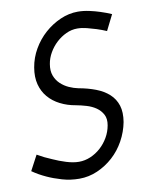

<svg xmlns="http://www.w3.org/2000/svg" viewBox="-81 -769 631 826"><g transform="rotate(-10 234.5 -355.5)"><path d="M428 -208Q420 -166 399 -128Q378 -90 347 -62Q316 -34 278 -17.5Q240 -1 199 -1Q160 -1 124 -11.5Q88 -22 60 -35Q27 -50 0 -69L35 -135Q66 -117 98 -104Q124 -92 154.5 -82.5Q185 -73 210 -73Q236 -73 260.5 -83.5Q285 -94 305 -112Q325 -130 339 -154Q353 -178 358 -206Q363 -234 353 -253Q343 -272 325 -284.5Q307 -297 283.5 -304Q260 -311 238 -315Q202 -321 171.5 -336.5Q141 -352 120.5 -376Q100 -400 91.5 -432.5Q83 -465 90 -506Q97 -548 118.5 -585Q140 -622 171 -649.5Q202 -677 239.5 -693.5Q277 -710 316 -710Q340 -710 365.5 -704.5Q391 -699 412 -692Q437 -684 460 -674L426 -606Q405 -615 383 -622Q364 -628 342.5 -633.5Q321 -639 301 -639Q276 -639 252.5 -628Q229 -617 209.5 -599Q190 -581 176.5 -557.5Q163 -534 159 -509Q154 -480 162 -458.5Q170 -437 186 -422Q202 -407 222 -398Q242 -389 262 -385Q302 -378 336 -365Q370 -352 393 -331Q416 -310 425.5 -280Q435 -250 428 -208Z"/></g></svg>

Font: Marvel
Style: Bold Italic
Weight: 700
Italic angle: -12°
Designer: Carolina Trebol
Foundry: Carolina Trebol
Version: Version 1.001